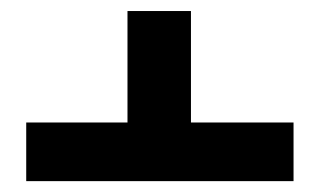

<svg xmlns="http://www.w3.org/2000/svg" viewBox="-20 -609 584 350"><path d="M212.4 -588.9H328.1V-385.7H515.1V-278.8H27.8V-385.7H212.4Z"/></svg>

Font: Heebo SemiBold
Style: Regular
Weight: 600
Designer: Oded Ezer
Foundry: Ezer Type House
Version: Version 3.100